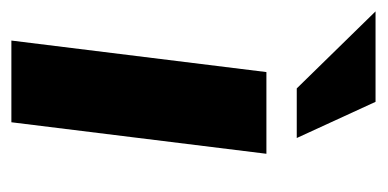

<svg xmlns="http://www.w3.org/2000/svg" viewBox="-192 -476 664 329"><g transform="rotate(90 139.5 -312.0)"><path d="M99 -437H239L185 0H45ZM150 -624 212 -489H127L-5 -624Z"/></g></svg>

Font: Josefin Sans Thin
Style: Bold Italic
Weight: 700
Italic angle: -7°
Version: Version 2.000